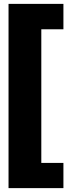

<svg xmlns="http://www.w3.org/2000/svg" viewBox="-20 -845 364 990"><path d="M307 125H24V-825H307V-694H193V-5H307Z"/></svg>

Font: Trujillo ExtraBold
Style: Regular
Weight: 800
Designer: Fira Sans original fonts by bBox Type GmbH, Carrois Corporate GbR, & Edenspiekermann AG / Changes by Cristiano Sobral
Foundry: Fira Sans original fonts by bBox Type GmbH, Carrois Corporate GbR, & Edenspiekermann AG / Changes by Cristiano Sobral
Version: Version 4.301;July 28, 2020;FontCreator 13.0.0.2655 64-bit